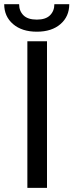

<svg xmlns="http://www.w3.org/2000/svg" viewBox="-37 -911 355 931"><path d="M190.9 -710.9V0H95.7V-710.9ZM-16.6 -890.6H55.7Q55.7 -857.9 76.7 -836.9Q97.7 -815.9 141.6 -815.9Q184.6 -815.9 205.6 -836.9Q226.6 -857.9 226.6 -890.6H298.8Q298.8 -831.1 256.3 -794.2Q213.9 -757.3 141.6 -757.3Q69.3 -757.3 26.4 -794.2Q-16.6 -831.1 -16.6 -890.6Z"/></svg>

Font: Bert Sans Medium
Style: Regular
Weight: 500
Designer: Christian Robertson, Adam Twardoch, & Cristiano Sobral
Foundry: Google
Version: Version 12.135;January 10, 2020;FontCreator 12.0.0.2547 64-b